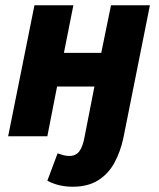

<svg xmlns="http://www.w3.org/2000/svg" viewBox="-20 -518 603 730"><path d="M256 192Q231 192 206.5 186.5Q182 181 160 169L199 65Q210 69 221 72Q232 75 244 75Q268 75 281.5 57.5Q295 40 302 0L339 -189H197L160 0H11L111 -498H259L223 -317H365L402 -498H550L449 7Q438 58 415.5 100Q393 142 354 167Q315 192 256 192Z"/></svg>

Font: Source Sans 3 ExtraBold
Style: Italic
Weight: 800
Italic angle: -11°
Version: Version 3.052;hotconv 1.1.0;makeotfexe 2.6.0